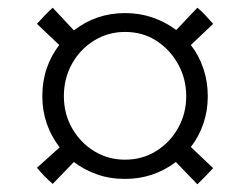

<svg xmlns="http://www.w3.org/2000/svg" viewBox="-20 -561 633 499"><path d="M305 -96Q265 -96 231.5 -108Q198 -120 172 -140L117 -83Q94 -103 76 -125L135 -178Q90 -237 90 -311Q90 -350 101.5 -383.5Q113 -417 134 -444L76 -499Q85 -509 95.5 -520Q106 -531 117 -541L172 -482Q230 -527 305 -527Q343 -527 376.5 -515.5Q410 -504 438 -483L493 -541Q504 -532 514 -521Q524 -510 534 -499L476 -444Q497 -417 508.5 -383Q520 -349 520 -311Q520 -273 508.5 -239.5Q497 -206 476 -179L534 -124Q525 -114 514.5 -103.5Q504 -93 493 -82L437 -140Q379 -96 305 -96ZM305 -146Q350 -146 386 -168.5Q422 -191 443 -228.5Q464 -266 464 -311Q464 -356 443 -394Q422 -432 386.5 -455Q351 -478 305 -478Q261 -478 224.5 -455.5Q188 -433 167 -395Q146 -357 146 -311Q146 -265 167.5 -227.5Q189 -190 225 -168Q261 -146 305 -146Z"/></svg>

Font: Tiro Devanagari Marathi
Style: Italic
Weight: 400
Italic angle: -11°
Designer: Devanagari: John Hudson & Fiona Ross, assisted by Paul Hanslow. Latin: John Hudson with Paul Hanslow, assisted by Kaja S
Foundry: Tiro Typeworks Ltd.
Version: Version 1.52